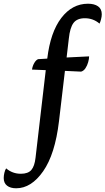

<svg xmlns="http://www.w3.org/2000/svg" viewBox="-138 -754 567 1032"><path d="M-51 258Q-82 258 -100 244Q-118 230 -118 203Q-118 190 -114.5 175Q-111 160 -105 151Q-71 180 -26 180Q13 180 30.5 159.5Q48 139 53 94L108 -377L34 -380Q37 -400 46.5 -416Q56 -432 67 -436L116 -439Q133 -581 191.5 -657.5Q250 -734 335 -734Q369 -734 389 -720Q409 -706 409 -677Q409 -665 405 -650Q401 -635 397 -627Q363 -656 318 -656Q276 -656 257 -630.5Q238 -605 232 -547L220 -445L341 -451Q341 -438 336 -420Q331 -402 321.5 -387.5Q312 -373 298 -369L211 -373L179 -102Q158 75 94 166.5Q30 258 -51 258Z"/></svg>

Font: Petrona SemiBold
Style: Italic
Weight: 600
Italic angle: -9°
Designer: Ringo R. Seeber
Foundry: Ringo R. Seeber
Version: Version 2.001; ttfautohint (v1.8.3)